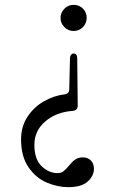

<svg xmlns="http://www.w3.org/2000/svg" viewBox="-20 -545 484 793"><path d="M230 -471Q230 -493 246 -509Q262 -525 284 -525Q307 -525 322.5 -509.5Q338 -494 338 -471Q338 -449 322.5 -433Q307 -417 284 -417Q262 -417 246 -433Q230 -449 230 -471ZM67 31Q67 -23 94 -63.5Q121 -104 162 -127Q203 -150 245 -155Q266 -157 266 -176L269 -303Q269 -313 273.5 -318.5Q278 -324 284 -324Q299 -324 299 -303L301 -109Q301 -89 280 -87Q212 -82 167 -43.5Q122 -5 122 53Q122 113 152 141.5Q182 170 218 170Q232 170 242 162.5Q252 155 264 140Q278 123 290.5 114Q303 105 322 105Q343 105 355.5 118Q368 131 368 152Q368 181 342.5 204.5Q317 228 262 228Q218 228 173 209Q128 190 97.5 145.5Q67 101 67 31Z"/></svg>

Font: Shippori Mincho B1
Style: Regular
Weight: 400
Designer: FONTDASU
Foundry: FONTDASU / Google Inc. / but / Adobe
Version: Version 3.110; ttfautohint (v1.8.3)